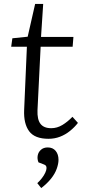

<svg xmlns="http://www.w3.org/2000/svg" viewBox="-20 -693 433 978"><path d="M43 -498 121 -506 159 -673H200L189 -505H354L350 -455H187L171 -132Q169 -85 186 -62.5Q203 -40 241 -40Q271 -40 298 -56.5Q325 -73 349 -98L377 -67Q360 -45 336.5 -26Q313 -7 285.5 3.5Q258 14 227 14Q157 14 128.5 -24.5Q100 -63 103 -133L117 -455H37ZM190 265 170 240Q182 229 193 215Q204 201 210.5 187Q217 173 217 163Q217 156 214 151.5Q211 147 202 144L176 134Q169 117 172 99.5Q175 82 188.5 70Q202 58 223 58Q249 58 263.5 75.5Q278 93 278 121Q278 141 269 166.5Q260 192 240 217Q220 242 190 265Z"/></svg>

Font: Literata Light
Style: Italic
Weight: 300
Italic angle: -2°
Designer: Latin by Veronika Burian and Jose Scaglione. Greek by Irene Vlachou. Cyrillic by Vera Evstafieva
Foundry: TypeTogether
Version: Version 3.103;gftools[0.9.29]